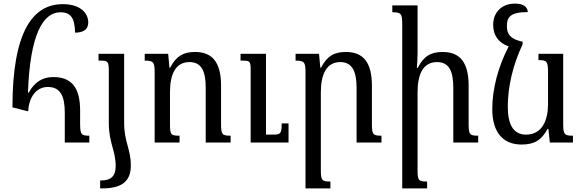

<svg xmlns="http://www.w3.org/2000/svg" viewBox="-20 -790 3228 1064"><path d="M136 -173C140 -248 178 -308 245 -308C315 -308 339 -257 339 -166V0H475V-38C430 -38 424 -44 424 -107V-177C424 -303 378 -363 275 -363C215 -363 170 -334 139 -276H135C146 -598 218 -722 315 -722C370 -722 395 -692 396 -609C443 -609 469 -628 469 -665C469 -723 419 -767 328 -767C160 -767 49 -612 49 -195Z M583 -109C583 4 621 42 621 131C621 186 595 210 541 210H535V254H548C659 254 705 211 705 128C705 34 668 -2 668 -109V-492H526V-454H542C577 -454 583 -447 583 -399Z M1258 -38C1211 -38 1205 -44 1205 -104V-315C1205 -443 1158 -502 1061 -502C996 -502 956 -479 923 -415H919L912 -492H782V-454C829 -454 837 -447 837 -391V0H975V-38C927 -38 922 -43 922 -102V-278C922 -376 951 -446 1030 -446C1098 -446 1120 -393 1120 -304V0H1258ZM1579 -106H1541C1541 -48 1534 -44 1492 -44H1454V-492H1313V-454H1328C1363 -454 1369 -449 1369 -409V0H1579Z M2094 -38C2047 -38 2041 -44 2041 -104V-315C2041 -443 1994 -502 1897 -502C1832 -502 1793 -480 1759 -415H1755L1748 -492H1618V-454C1665 -454 1673 -447 1673 -391V254H1811V216C1764 216 1758 210 1758 152V-278C1758 -376 1788 -446 1866 -446C1934 -446 1956 -390 1956 -304V0H2094Z M2630 -38C2583 -38 2577 -44 2577 -104V-315C2577 -443 2530 -502 2433 -502C2368 -502 2328 -479 2295 -414H2290C2292 -440 2294 -466 2294 -492V-760H2154V-722C2201 -722 2209 -715 2209 -659V254H2347V216C2299 216 2294 210 2294 152V-278C2294 -376 2323 -446 2402 -446C2470 -446 2492 -393 2492 -304V0H2630Z M2870 11C2937 11 2979 -10 3015 -76H3019L3027 0H3155V-38C3109 -38 3101 -44 3101 -103V-492H2964V-457C3010 -457 3017 -451 3017 -389V-214C3017 -124 2985 -44 2895 -44C2825 -44 2794 -100 2794 -198C2794 -309 2822 -430 2876 -544V-559C2813 -572 2789 -597 2789 -645C2789 -696 2809 -723 2905 -723C2903 -752 2881 -770 2834 -770C2759 -770 2713 -720 2713 -653C2713 -591 2746 -551 2799 -533C2739 -418 2708 -294 2708 -186C2708 -50 2773 11 2870 11Z"/></svg>

Font: Noto Serif Armenian SemiCondensed
Style: Regular
Weight: 400
Width: 4
Designer: Monotype Design Team
Foundry: Monotype Imaging Inc.
Version: Version 2.008